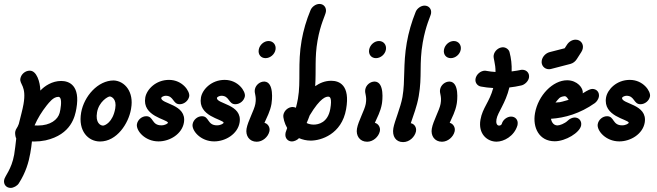

<svg xmlns="http://www.w3.org/2000/svg" viewBox="-39 -695 3241 947"><path d="M76.9 -181.1C71.7 -151.9 63.2 -122.6 53.7 -83.6C46.5 -62.6 38.9 -61.2 35.9 -44.5C34.8 -38 36.6 -19.7 41.1 -11.8C37.5 17.2 35.1 43.5 30.9 67.8C17.9 141.2 -15.1 172.5 -18.6 192.7C-22.5 214.5 -8.2 231.8 13.6 231.8C27.2 231.8 46.2 221.8 53.9 209.1C88.3 155.5 102.6 105 110.5 60.3C114.1 40.1 116.7 20.7 118.5 2.7C122.3 2.9 126 3 129.8 3C148.5 3 167 1.1 185.8 -2.7C313.3 -31.8 331 -121.6 337.7 -159.4C357.8 -273.6 302.4 -295.7 262.8 -295.7C217.9 -295.7 180.9 -270.7 160 -248.2C159 -291.1 141.7 -346.4 108.2 -346.4H107.3C85.5 -346.4 65.2 -329.1 61.4 -307.3C56.3 -278.9 93 -272.6 76.9 -181.1ZM258.7 -154.4C257.7 -148.6 256.5 -143.2 255.2 -138.2C246.3 -105.1 209.8 -75.9 148.1 -75.9C142.5 -75.9 137 -76.1 131.5 -76.4C146.9 -111.8 167.2 -144.5 191.7 -175.5C204.1 -190.2 223.6 -217.3 249.1 -217.3C265.7 -217.3 263.6 -181.9 258.7 -154.4Z M454.4 2.9C537.7 2.9 594.7 -86.4 606.9 -155.3C607.2 -157.2 607.5 -159 607.8 -160.9C621.9 -240.7 577.5 -295.5 522 -298.2C443.4 -298.2 375.4 -219.7 361.3 -140.1C345.1 -48.1 396.7 2.9 454.4 2.9ZM502.5 -219.2C509.4 -219.2 537.9 -208.2 529.4 -160C517.3 -91.2 478.2 -75.5 469.1 -75.5C456 -75.5 430.6 -89.6 439.7 -141.4C448.8 -193 492.7 -219.2 502.5 -219.2Z M756.6 -212.7C757.4 -216.9 769.5 -222.7 778.4 -222.7C819.1 -222.7 812.6 -180.9 847.4 -180.9C869.2 -180.9 890.4 -198.2 894.3 -220C898.5 -244.1 861.4 -301 794.7 -301C728.8 -301 684.5 -253.3 677.6 -214.4C661.1 -121 783.9 -107.5 789.5 -90L789.4 -89.1C788.9 -86.6 776.3 -76.8 756.9 -76.8C708 -76.8 719.1 -121.8 682.4 -121.8C660.6 -121.8 640.3 -104.5 636.4 -82.7C631 -51.6 675 2.4 742.8 2.4C799.5 2.4 858.3 -34.4 868 -89.6C884.4 -182.5 751.2 -181.6 756.6 -212.7Z M1031.2 -212.7C1031.9 -216.9 1044 -222.7 1052.9 -222.7C1093.7 -222.7 1087.1 -180.9 1121.9 -180.9C1143.8 -180.9 1165 -198.2 1168.8 -220C1173.1 -244.1 1136 -301 1069.3 -301C1003.3 -301 959 -253.3 952.2 -214.4C935.7 -121 1058.4 -107.5 1064.1 -90L1063.9 -89.1C1063.5 -86.6 1050.9 -76.8 1031.4 -76.8C982.5 -76.8 993.7 -121.8 957 -121.8C935.2 -121.8 914.8 -104.5 911 -82.7C905.5 -51.6 949.5 2.4 1017.4 2.4C1074 2.4 1132.8 -34.4 1142.6 -89.6C1159 -182.5 1025.7 -181.6 1031.2 -212.7Z M1319.9 -450C1324.1 -473.6 1308.3 -492.7 1285.6 -492.7C1262.9 -492.7 1241.3 -473.6 1237.2 -450C1233 -426.4 1248 -408.2 1270.7 -408.2C1293.4 -408.2 1315.7 -426.4 1319.9 -450ZM1220.5 -182.7C1215 -151.3 1183.8 -98.3 1177.1 -60.5C1171.1 -26.3 1190.4 4.1 1227.3 4.1C1256.7 4.1 1283.5 -20.1 1289.6 -46.4L1290.3 -50C1293.3 -67.3 1282 -85.5 1265.4 -89.1C1277.4 -116.7 1293.4 -145 1300 -182.3C1302.6 -197.3 1313.8 -289.5 1265.8 -292.7H1264C1242.2 -292.7 1221.9 -275.5 1218 -253.6C1214.3 -232.6 1227.4 -222 1220.5 -182.7Z M1430.5 -208.3C1427.9 -193.4 1424.4 -178.3 1420.5 -163.6C1416.2 -165.5 1409.3 -167.3 1404.7 -167.3C1382.9 -167.3 1362.6 -150 1358.7 -128.2C1356.5 -115.3 1364.4 -85.7 1377.4 -63.6C1375.2 -56.4 1372.1 -49.1 1369.9 -41.8L1369.1 -37.3C1365.2 -15.5 1379.3 2.7 1401.1 2.7C1412 2.7 1427.9 -4.5 1435.8 -13.6C1454 -5.9 1473.4 -1.5 1494 -1.5C1543.5 -1.5 1646.3 -32.4 1668.1 -156.3C1689.2 -276 1633.9 -296.6 1594.7 -296.6C1562.4 -296.6 1537.1 -284.6 1515.6 -270C1520.8 -349.5 1512.6 -411.7 1527.1 -494C1541.8 -577.6 1565 -617.2 1568.4 -636.4C1572 -657.3 1558 -675.5 1537.1 -675.5H1536.2C1518.9 -675.5 1499.2 -661.8 1492.5 -644.5C1472.2 -595.8 1457.5 -545.8 1448.7 -495.7C1428.4 -380.8 1445.7 -294.5 1430.5 -208.3ZM1590 -157.6C1578 -89.6 1530.8 -80.4 1508.4 -80.4C1496.1 -80.4 1483.5 -83.1 1473.5 -88.2C1478.5 -100.9 1484.2 -112.7 1488.3 -125.5C1542.1 -215.6 1570.4 -218.2 1579.5 -218.2C1580.1 -218.2 1580.6 -218.2 1581 -218.2C1588.9 -218.2 1599.3 -210 1590 -157.6Z M1864.4 -450C1868.6 -473.6 1852.9 -492.7 1830.2 -492.7C1807.4 -492.7 1785.9 -473.6 1781.7 -450C1777.6 -426.4 1792.5 -408.2 1815.3 -408.2C1838 -408.2 1860.3 -426.4 1864.4 -450ZM1765 -182.7C1759.5 -151.3 1728.3 -98.3 1721.7 -60.5C1715.7 -26.3 1734.9 4.1 1771.9 4.1C1801.3 4.1 1828 -20.1 1834.2 -46.4L1834.8 -50C1837.9 -67.3 1826.5 -85.5 1809.9 -89.1C1822 -116.7 1838 -145 1844.5 -182.3C1847.2 -197.3 1858.4 -289.5 1810.4 -292.7H1808.5C1786.7 -292.7 1766.4 -275.5 1762.6 -253.6C1758.8 -232.6 1772 -222 1765 -182.7Z M1946.1 -216.7C1936.7 -163.5 1907.5 -98.7 1901.2 -63.2C1894.2 -23.3 1913.1 5.9 1949.1 5.9C1981.7 5.9 2006.7 -21 2012.4 -45.5L2012.9 -48.2C2016.1 -66.4 2004.8 -84.5 1987.1 -87.3C2000 -127.2 2016.9 -167.3 2026.3 -220.7C2043.8 -319.9 2027.4 -379.5 2046.1 -485.4C2061.2 -571.1 2084.5 -613.9 2087 -628.2C2090.8 -650 2076.6 -667.3 2054.8 -667.3C2037.5 -667.3 2017.9 -653.6 2011.2 -636.4C1991.1 -586.6 1976.4 -535.6 1967.4 -484.5C1948.5 -377.4 1960.2 -297 1946.1 -216.7Z M2233.5 -450C2237.7 -473.6 2222 -492.7 2199.3 -492.7C2176.5 -492.7 2155 -473.6 2150.8 -450C2146.6 -426.4 2161.6 -408.2 2184.3 -408.2C2207.1 -408.2 2229.4 -426.4 2233.5 -450ZM2134.1 -182.7C2128.6 -151.3 2097.4 -98.3 2090.8 -60.5C2084.7 -26.3 2104 4.1 2140.9 4.1C2170.4 4.1 2197.1 -20.1 2203.3 -46.4L2203.9 -50C2207 -67.3 2195.6 -85.5 2179 -89.1C2191.1 -116.7 2207 -145 2213.6 -182.3C2216.3 -197.3 2227.5 -289.5 2179.4 -292.7H2177.6C2155.8 -292.7 2135.5 -275.5 2131.6 -253.6C2127.9 -232.6 2141.1 -222 2134.1 -182.7Z M2405 -340C2389.7 -340.9 2374.6 -342.7 2359.6 -345.5C2357.8 -345.5 2355.2 -346.4 2353.4 -346.4C2331.6 -346.4 2310.2 -328.2 2306.4 -306.4C2303.2 -288.2 2314.8 -271.8 2332.4 -268.2C2352.6 -264.5 2373 -261.8 2393.8 -260.9C2374.5 -190 2341.2 -163.9 2330.8 -104.8C2318.4 -34.5 2364 3.7 2410.3 3.7C2445.7 3.7 2497.2 -22.7 2513.1 -76.4L2513.9 -80.9C2517.7 -102.7 2503.5 -120 2481.7 -120C2462.6 -120 2441.7 -104.5 2436.5 -85.5C2435.8 -81.5 2431 -75.5 2422.9 -75.5C2411.7 -75.5 2406.4 -87.9 2409.7 -106.5C2416 -141.9 2454.2 -184 2473.4 -263.6C2492.8 -265.5 2512.5 -269.1 2532.4 -273.6C2549.4 -277.3 2567 -294.5 2570 -311.8C2573.9 -333.6 2558.8 -350.9 2536.9 -350.9C2526.8 -350.9 2531.6 -348.8 2484.6 -342.7C2485.8 -375.5 2482.3 -407.3 2474.1 -438.2C2470.9 -450.9 2456.5 -461.8 2442 -461.8H2440.1C2419.1 -460.9 2399.7 -443.6 2396 -422.7C2393 -406.2 2405.7 -382.4 2405 -340Z M2835.7 -457.1C2839.5 -478.4 2825.1 -499.3 2800 -499.3C2784 -499.3 2767.5 -490.1 2757.4 -474.3L2746.2 -457L2671.9 -437.9C2652.1 -432.6 2636.4 -415.3 2633.1 -396.6C2628.8 -372.5 2646.4 -353.6 2668.4 -353.6C2672.2 -353.6 2676.1 -354.1 2680.1 -355.2L2774.4 -379.7C2787.8 -383.4 2798.3 -391.6 2805.9 -403.4L2828.5 -438.8C2832.3 -444.8 2834.7 -451 2835.7 -457.1ZM2599.7 -136.4C2587.3 -66.2 2619.8 1.8 2697.1 1.8C2750.5 1.8 2821 -40.8 2827.3 -76.4C2831.1 -98.2 2816.9 -115.5 2795.1 -115.5C2785.1 -115.5 2770.3 -109.1 2762.5 -100.9C2745.1 -84.1 2720.3 -76.4 2710.9 -76.4C2695.6 -76.4 2683 -86.4 2678.5 -109.1C2746.6 -113.6 2821.4 -134.6 2894.8 -186.4C2904.1 -192.7 2913.1 -207.3 2914.8 -217.3C2918.7 -239.1 2904.4 -256.4 2882.6 -256.4C2873.9 -256.4 2861.6 -251.4 2835.1 -234.5C2839.7 -260.4 2808 -299.1 2758.3 -299.1C2687.5 -299.1 2615.2 -224.6 2599.7 -136.4ZM2765.9 -202.7C2707.9 -185.6 2726.8 -192.7 2700.8 -189.1C2717.5 -209 2719.3 -217.2 2745.4 -220.6C2757.4 -220.6 2761.6 -206 2765.9 -202.7Z M3029.4 -212.7C3030.1 -216.9 3042.2 -222.7 3051.1 -222.7C3091.8 -222.7 3085.3 -180.9 3120.1 -180.9C3141.9 -180.9 3163.2 -198.2 3167 -220C3171.3 -244.1 3134.1 -301 3067.5 -301C3001.5 -301 2957.2 -253.3 2950.3 -214.4C2933.9 -121 3056.6 -107.5 3062.3 -90L3062.1 -89.1C3061.7 -86.6 3049 -76.8 3029.6 -76.8C2980.7 -76.8 2991.9 -121.8 2955.2 -121.8C2933.3 -121.8 2913 -104.5 2909.2 -82.7C2903.7 -51.6 2947.7 2.4 3015.6 2.4C3072.2 2.4 3131 -34.4 3140.8 -89.6C3157.1 -182.5 3023.9 -181.6 3029.4 -212.7Z"/></svg>

Font: TudorRose
Style: Oblique
Weight: 500
Italic angle: 10°
Version: Version 001.000